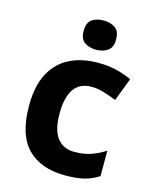

<svg xmlns="http://www.w3.org/2000/svg" viewBox="-115 -838 745 926"><g transform="rotate(15 257.0 -375.0)"><path d="M300 10Q178 10 111.5 -57.5Q45 -125 45 -270Q45 -370 79 -433Q113 -496 173.5 -526Q234 -556 313 -556Q369 -556 410.5 -545Q452 -534 483 -519L439 -404Q404 -418 373.5 -427Q343 -436 313 -436Q197 -436 197 -271Q197 -189 227.5 -150Q258 -111 313 -111Q360 -111 396 -123.5Q432 -136 466 -158V-31Q432 -9 394.5 0.5Q357 10 300 10ZM287 -760Q320 -760 344 -744.5Q368 -729 368 -687Q368 -646 344 -630Q320 -614 287 -614Q253 -614 229.5 -630Q206 -646 206 -687Q206 -729 229.5 -744.5Q253 -760 287 -760Z"/></g></svg>

Font: Noto Sans Myanmar
Style: Bold
Weight: 700
Designer: Monotype Design Team
Foundry: Monotype Imaging Inc.
Version: Version 2.107; ttfautohint (v1.8.4.7-5d5b)